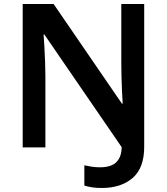

<svg xmlns="http://www.w3.org/2000/svg" viewBox="-20 -734 831 956"><path d="M487 202Q459 202 437 198.5Q415 195 400 190V89Q417 93 436.5 96Q456 99 478 99Q511 99 534.5 89.5Q558 80 571.5 58Q585 36 586 -1L201 -562H197Q199 -538 201 -501.5Q203 -465 204.5 -427Q206 -389 206 -358V0H93V-714H247L587 -218H591Q589 -244 587.5 -278.5Q586 -313 585 -350Q584 -387 584 -416V-714H698V-3Q698 103 640 152.5Q582 202 487 202Z"/></svg>

Font: Noto Sans New Tai Lue SemiBold
Style: Regular
Weight: 600
Version: Version 2.003